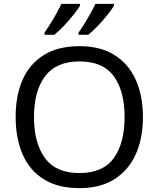

<svg xmlns="http://www.w3.org/2000/svg" viewBox="-20 -964 821 994"><path d="M720 -358Q720 -247 682.5 -164.5Q645 -82 572 -36Q499 10 391 10Q280 10 206.5 -36Q133 -82 97 -165Q61 -248 61 -359Q61 -469 97 -551Q133 -633 206.5 -679Q280 -725 392 -725Q499 -725 572 -679.5Q645 -634 682.5 -551.5Q720 -469 720 -358ZM156 -358Q156 -223 213 -145.5Q270 -68 391 -68Q513 -68 569 -145.5Q625 -223 625 -358Q625 -493 569 -569.5Q513 -646 392 -646Q271 -646 213.5 -569.5Q156 -493 156 -358ZM570 -934Q560 -917 537 -888Q514 -859 487 -830.5Q460 -802 437 -784H387V-796Q401 -815 417 -841Q433 -867 448.5 -894.5Q464 -922 474 -944H570ZM394 -934Q384 -917 361 -888Q338 -859 311 -830.5Q284 -802 261 -784H211V-796Q232 -825 257 -867.5Q282 -910 298 -944H394Z"/></svg>

Font: Noto Sans Tifinagh Azawagh
Style: Regular
Weight: 400
Designer: JamraPatel
Foundry: JamraPatel LLC
Version: Version 2.006; ttfautohint (v1.8.4.7-5d5b)